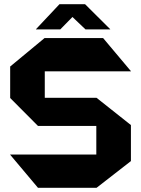

<svg xmlns="http://www.w3.org/2000/svg" viewBox="-20 -901 677 921"><path d="M194.8 -558.7V-718.5H474.5L608 -559.7V-558.7ZM162.3 0 28.8 -158.8V-159.8H442V0ZM162.3 -296.8 28.8 -430.9V-431.9H442V-296.8ZM28.8 -431.9V-581.9L193.8 -718.5H194.8V-431.9ZM442 0V-431.9H443L608 -301.1V-128.3L443 0ZM390.1 -760 284.4 -860.5 388 -880.9 508.6 -761V-760ZM152.6 -760V-761L265.3 -880.9H387.7L269.2 -760Z"/></svg>

Font: Foldit Thin
Style: Regular
Weight: 100
Designer: Sophia Tai
Foundry: Sophia Tai
Version: Version 1.003